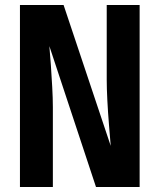

<svg xmlns="http://www.w3.org/2000/svg" viewBox="-20 -750 640 770"><path d="M60 0V-730H235L424 -165Q421 -202 417 -250.5Q413 -299 410.5 -347.5Q408 -396 408 -430V-730H540V0H365L178 -565Q181 -533 184 -489Q187 -445 189.5 -400Q192 -355 192 -320V0Z"/></svg>

Font: NKDuy Mono ExtraBold
Style: Regular
Weight: 800
Monospace: yes
Designer: NKDuy
Foundry: NKDuy
Version: Version 2.251; ttfautohint (v1.8.4.7-5d5b)